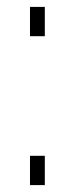

<svg xmlns="http://www.w3.org/2000/svg" viewBox="-20 -537 217 557"><path d="M110 -432H67V-517H110ZM110 0H67V-85H110Z"/></svg>

Font: Raleway
Style: Light
Weight: 300
Designer: Matt McInerney, Pablo Impallari, Rodrigo Fuenzalida
Foundry: Matt McInerney, Pablo Impallari, Rodrigo Fuenzalida
Version: Version 3.000